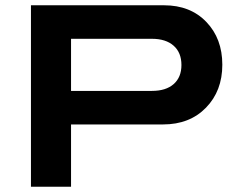

<svg xmlns="http://www.w3.org/2000/svg" viewBox="-20 -707 896 727"><path d="M97.2 0V-687H601.1Q700.7 -687 761.2 -624Q821.8 -561 821.8 -461.9Q821.8 -362.8 760 -299.3Q698.2 -235.8 597.2 -235.8H249V0ZM249 -362.8H555.2Q608.4 -362.8 637.7 -388.7Q667 -414.6 667 -460.9Q667 -507.8 637.5 -533.9Q607.9 -560.1 555.2 -560.1H249Z"/></svg>

Font: Archivo Expanded SemiBold
Style: Regular
Weight: 600
Width: 7
Designer: Hector Gatti
Foundry: Omnibus-Type
Version: Version 2.001